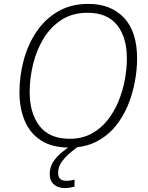

<svg xmlns="http://www.w3.org/2000/svg" viewBox="-20 -745 758 982"><path d="M335 9.8Q245.6 9.8 189.2 -27.1Q132.8 -64 106.2 -127.9Q79.6 -191.9 79.6 -272.5Q79.6 -358.4 101.8 -439.5Q124 -520.5 168.2 -585Q212.4 -649.4 278.3 -687.3Q344.2 -725.1 432.1 -725.1Q546.9 -725.1 614 -654.3Q681.2 -583.5 681.2 -444.8Q681.2 -388.2 669.4 -325.4Q657.7 -262.7 632.8 -203.1Q607.9 -143.6 567.4 -95.5Q526.9 -47.4 469.2 -18.8Q411.6 9.8 335 9.8ZM336.9 -35.2Q398.9 -35.2 446.8 -60.8Q494.6 -86.4 529.1 -129.4Q563.5 -172.4 585.7 -226.1Q607.9 -279.8 618.4 -336.4Q628.9 -393.1 628.9 -445.3Q628.9 -554.7 578.4 -617.2Q527.8 -679.7 428.2 -679.7Q350.6 -679.7 294.4 -643.3Q238.3 -606.9 202.1 -546.9Q166 -486.8 148.9 -415.3Q131.8 -343.8 131.8 -273.9Q131.8 -166.5 182.1 -100.8Q232.4 -35.2 336.9 -35.2ZM310.5 216.8Q277.3 216.8 255.9 198.5Q234.4 180.2 234.4 144.5Q234.4 110.8 251.5 83.7Q268.6 56.6 295.9 34.4Q323.2 12.2 353 -7.3L385.7 0Q363.3 16.1 338.1 37.1Q313 58.1 295.2 83.5Q277.3 108.9 277.3 139.2Q277.3 179.7 318.4 179.7Q330.6 179.7 341.6 178Q352.5 176.3 361.3 173.8V209.5Q351.1 212.4 338.1 214.6Q325.2 216.8 310.5 216.8Z"/></svg>

Font: Open Sans Light
Style: Italic
Weight: 300
Italic angle: -12°
Designer: Monotype Design Team
Foundry: Monotype Imaging Inc.
Version: Version 3.003; ttfautohint (v1.8.4)